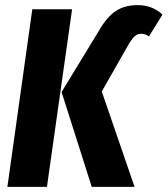

<svg xmlns="http://www.w3.org/2000/svg" viewBox="-20 -729 654 749"><path d="M337.9 0 220.2 -370.1 365.2 -607.9Q396.5 -662.6 431.4 -685.8Q466.3 -709 517.1 -709Q574.7 -709 613.8 -671.9L561 -586.9Q546.9 -597.2 530.8 -597.2Q517.6 -597.2 507.6 -589.4Q497.6 -581.5 485.8 -563L377 -372.1L504.9 0ZM8.8 0 106 -692.9H261.2L163.1 0Z"/></svg>

Font: Fira Sans Compressed
Style: Bold Italic
Weight: 700
Width: 3
Italic angle: -8°
Designer: Carrois Corporate & Edenspiekermann AG
Foundry: Carrois Corporate GbR & Edenspiekermann AG
Version: Version 4.203;PS 004.203;hotconv 1.0.88;makeotf.lib2.5.64775